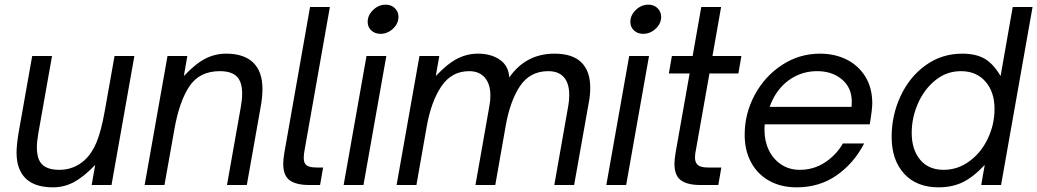

<svg xmlns="http://www.w3.org/2000/svg" viewBox="-20 -793 4446 823"><path d="M60 -77Q51 -103 51 -139Q51 -170 59 -220L118 -553H203L144 -220Q138 -186 138 -160Q138 -119 154 -96Q176 -65 234 -65Q296 -65 342 -106Q374 -135 394 -183.5Q414 -232 429 -317L471 -553H556L458 0H373L388 -86Q339 -35 297 -12.5Q255 10 207 10Q90 10 60 -77Z M600 0 698 -553H783L768 -467Q818 -520 860 -541.5Q902 -563 949 -563Q1026 -563 1065.5 -524.5Q1105 -486 1105 -412Q1105 -375 1097 -333L1038 0H953L1012 -333Q1018 -366 1018 -392Q1018 -442 995 -465Q972 -488 922 -488Q835 -488 791.5 -422.5Q748 -357 727 -236L685 0Z M1305 0Q1250 0 1222 -20Q1194 -40 1194 -91Q1194 -109 1199 -139L1309 -763H1394L1286 -152Q1282 -133 1282 -115Q1282 -94 1294 -84.5Q1306 -75 1338 -75H1365L1352 0Z M1538 0H1453L1551 -553H1636ZM1556 -699Q1556 -728 1579.5 -750.5Q1603 -773 1633 -773Q1657 -773 1672.5 -758Q1688 -743 1688 -721Q1688 -692 1664.5 -670Q1641 -648 1611 -648Q1587 -648 1571.5 -662.5Q1556 -677 1556 -699Z M1680 0 1778 -553H1863L1848 -467Q1898 -520 1940 -541.5Q1982 -563 2029 -563Q2085 -563 2122.5 -537Q2160 -511 2163 -461Q2234 -563 2357 -563Q2434 -563 2472 -525.5Q2510 -488 2510 -418Q2510 -386 2505 -360L2441 0H2356L2416 -340Q2420 -363 2420 -386Q2420 -436 2397 -462Q2374 -488 2330 -488Q2252 -488 2209 -424Q2166 -360 2147 -250L2103 0H2018L2078 -340Q2082 -361 2082 -383Q2082 -433 2058 -460.5Q2034 -488 1991 -488Q1916 -488 1872 -423Q1828 -358 1809 -250L1765 0Z M2664 0H2579L2677 -553H2762ZM2682 -699Q2682 -728 2705.5 -750.5Q2729 -773 2759 -773Q2783 -773 2798.5 -758Q2814 -743 2814 -721Q2814 -692 2790.5 -670Q2767 -648 2737 -648Q2713 -648 2697.5 -662.5Q2682 -677 2682 -699Z M2982 0Q2927 0 2899 -20Q2871 -40 2871 -91Q2871 -109 2876 -139L2936 -478H2847L2860 -553H2949L2986 -763H3071L3034 -553H3158L3145 -478H3021L2964 -156Q2959 -133 2959 -118Q2959 -96 2971.5 -85.5Q2984 -75 3015 -75H3072L3059 0Z M3172 -215Q3172 -306 3215 -386Q3258 -466 3332 -514.5Q3406 -563 3495 -563Q3558 -563 3608.5 -538Q3659 -513 3689 -465Q3719 -417 3719 -349Q3718 -317 3708 -260H3258Q3257 -252 3257 -235Q3257 -188 3275.5 -149.5Q3294 -111 3328.5 -88Q3363 -65 3408 -65Q3468 -65 3516.5 -97Q3565 -129 3593 -178H3684Q3641 -94 3567 -42Q3493 10 3395 10Q3327 10 3276.5 -18.5Q3226 -47 3199 -98Q3172 -149 3172 -215ZM3630 -335Q3631 -342 3631 -358Q3631 -417 3589 -452.5Q3547 -488 3483 -488Q3428 -488 3382 -462.5Q3336 -437 3305 -389Q3290 -365 3279 -335Z M3802 -206Q3802 -299 3840.5 -381.5Q3879 -464 3948 -513.5Q4017 -563 4105 -563Q4162 -563 4199.5 -542Q4237 -521 4269 -467L4321 -763H4406L4271 0H4186L4201 -86Q4151 -33 4106 -11.5Q4061 10 4003 10Q3909 10 3855.5 -48.5Q3802 -107 3802 -206ZM4243 -326Q4243 -399 4204 -443.5Q4165 -488 4099 -488Q4038 -488 3990 -449.5Q3942 -411 3915 -350Q3888 -289 3888 -223Q3888 -152 3924 -108.5Q3960 -65 4025 -65Q4085 -65 4135.5 -102Q4186 -139 4214.5 -199.5Q4243 -260 4243 -326Z"/></svg>

Font: Open Sauce One
Style: Italic
Weight: 400
Italic angle: -10°
Designer: Alfredo Marco Pradil
Foundry: Creative Sauce Fz LLC
Version: Version 1.477